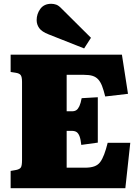

<svg xmlns="http://www.w3.org/2000/svg" viewBox="-20 -991 727 1011"><path d="M36 0V-91L65 -96Q84 -100 90 -109.5Q96 -119 96 -149V-560Q96 -586 89 -595.5Q82 -605 62 -608L36 -612V-703H622L654 -497L534 -483Q526 -516 517.5 -538Q509 -560 497 -573Q485 -586 467.5 -591.5Q450 -597 422 -597H331V-405H359Q373 -405 382 -411Q391 -417 398 -432Q405 -447 410 -474L495 -479V-240L408 -228Q405 -257 399 -273Q393 -289 383.5 -295.5Q374 -302 357 -302H331V-108H428Q457 -108 476.5 -115Q496 -122 507.5 -137.5Q519 -153 528.5 -178Q538 -203 547 -239H666L640 0ZM423 -736 236 -810Q200 -824 186.5 -843Q173 -862 173 -885Q173 -918 192.5 -944.5Q212 -971 250 -971Q263 -971 276 -966.5Q289 -962 305 -945L459 -792Z"/></svg>

Font: Literata 18pt Black
Style: Regular
Weight: 900
Designer: Latin by Veronika Burian and Jose Scaglione. Greek by Irene Vlachou. Cyrillic by Vera Evstafieva.
Foundry: TypeTogether
Version: Version 3.103;gftools[0.9.29]